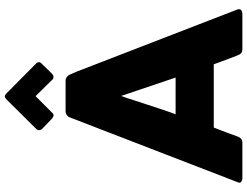

<svg xmlns="http://www.w3.org/2000/svg" viewBox="-136 -902 1037 806"><g transform="rotate(-90 383.0 -498.5)"><path d="M293 -722.7Q293.9 -725.6 295.9 -729.5Q298.8 -733.4 302.7 -736.3Q306.6 -739.3 311.5 -741.2Q316.4 -742.2 320.3 -742.2Q362.3 -742.2 448.2 -742.2Q456.1 -742.2 462.9 -737.3Q468.8 -732.4 471.7 -727.5Q475.6 -718.8 484.4 -699.2Q549.8 -530.3 746.1 -22.5Q748 -17.6 748 -14.6Q748 -9.8 745.1 -5.9Q739.3 0 725.6 0Q677.7 0 582 0Q571.3 0 564.5 -3.9Q558.6 -8.8 554.7 -18.6Q544.9 -43.9 535.2 -69.3Q526.4 -94.7 516.6 -120.1Q427.7 -120.1 251 -120.1Q241.2 -94.7 231.4 -69.3Q221.7 -43.9 212.9 -18.6Q206.1 0 186.5 0Q137.7 0 39.1 0Q30.3 0 23.4 -4.9Q19.5 -7.8 19.5 -12.7Q19.5 -15.6 21.5 -19.5Q112.3 -253.9 293 -722.7ZM383.8 -508.8Q374 -483.4 365.2 -454.1Q355.5 -424.8 345.7 -394.5Q335.9 -364.3 326.2 -335Q316.4 -305.7 306.6 -280.3Q358.4 -280.3 460.9 -280.3Q441.4 -337.9 383.8 -508.8ZM371.1 -992.2Q375 -995.1 377 -996.1Q378.9 -997.1 382.8 -997.1Q386.7 -997.1 392.6 -992.2Q435.5 -950.2 521.5 -864.3Q525.4 -861.3 525.4 -852.5Q525.4 -848.6 520.5 -843.8Q505.9 -828.1 476.6 -798.8Q470.7 -793 462.9 -793Q456.1 -793 452.1 -797.9Q428.7 -821.3 382.8 -868.2Q365.2 -850.6 311.5 -796.9Q305.7 -791 299.8 -793Q293.9 -794.9 289.1 -798.8Q274.4 -813.5 244.1 -841.8Q242.2 -844.7 241.2 -847.7Q240.2 -849.6 240.2 -852.5Q240.2 -857.4 241.2 -859.4Q242.2 -862.3 244.1 -864.3Q287.1 -907.2 371.1 -992.2Z"/></g></svg>

Font: Cocogoose
Style: Regular
Weight: 400
Designer: Cosimo Lorenzo Pancini
Version: Version 1.000